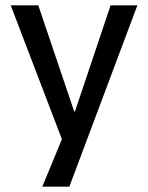

<svg xmlns="http://www.w3.org/2000/svg" viewBox="-20 -517 554 717"><path d="M138 180 228 -38V47L20 -497H123L257 -101H260L393 -497H493L239 180Z"/></svg>

Font: Nunito Sans 7pt SemiCondensed Medium
Style: Regular
Weight: 500
Width: 4
Designer: Vernon Adams
Foundry: Vernon Adams
Version: Version 3.101;gftools[0.9.27]